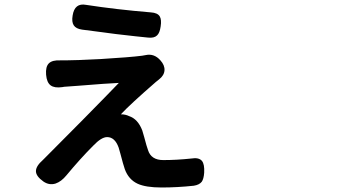

<svg xmlns="http://www.w3.org/2000/svg" viewBox="-20 -792 1540 848"><path d="M693.4 36.1Q624 36.1 587.9 19.5Q547.9 1 531.2 -44.9Q524.4 -64.5 511.7 -113.3Q505.9 -132.8 503.9 -140.6Q487.3 -186.5 453.1 -186.5Q427.7 -186.5 391.6 -148.4Q335.9 -92.8 273.4 -17.6Q251 9.8 225.6 18.6Q197.3 27.3 171.9 9.8Q138.7 -13.7 138.7 -36.1Q138.7 -58.6 169.9 -85.9Q172.9 -88.9 175.8 -91.8Q200.2 -117.2 326.2 -243.2Q330.1 -247.1 337.9 -254.9Q463.9 -382.8 504.9 -425.8Q455.1 -423.8 324.2 -413.1Q285.2 -410.2 270.5 -409.2Q264.6 -409.2 254.9 -407.2Q220.7 -402.3 203.6 -415Q186.5 -427.7 183.6 -461.9Q180.7 -497.1 195.8 -512.2Q210.9 -527.3 248 -525.4Q258.8 -525.4 268.6 -525.4Q311.5 -525.4 424.8 -531.2Q554.7 -539.1 607.4 -545.9Q612.3 -546.9 624 -548.8Q661.1 -556.6 688.5 -525.4Q708 -503.9 706.5 -481.4Q705.1 -459 682.6 -441.4Q675.8 -435.5 668 -429.7Q555.7 -332 513.7 -287.1Q534.2 -287.1 549.8 -279.3Q588.9 -266.6 608.4 -215.8Q611.3 -207 617.2 -185.5Q627.9 -144.5 633.8 -128.9Q647.5 -85 701.2 -85Q759.8 -85 824.2 -91.8Q858.4 -97.7 872.1 -81.1Q883.8 -66.4 881.8 -29.3Q879.9 -2 871.1 10.7Q860.4 24.4 835.9 28.3Q762.7 36.1 693.4 36.1ZM633.8 -626Q591.8 -629.9 492.2 -641.6Q460 -645.5 395.5 -654.3Q359.4 -659.2 342.8 -661.1Q315.4 -665 305.7 -680.2Q295.9 -695.3 300.8 -723.6Q309.6 -780.3 360.4 -770.5Q493.2 -750 646.5 -737.3Q675.8 -735.4 685.5 -719.7Q694.3 -705.1 689.5 -674.8Q685.5 -646.5 673.8 -635.7Q661.1 -623 633.8 -626Z"/></svg>

Font: Bpmf GenSen Rounded B
Style: B
Weight: 700
Foundry: But Ko
Version: Version 1.320